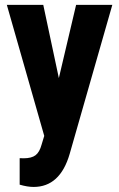

<svg xmlns="http://www.w3.org/2000/svg" viewBox="-20 -548 486 782"><path d="M116.7 213.4Q91.8 213.4 60.1 204.1V96.2L76.2 96.7Q108.4 96.7 124.8 84.2Q141.1 71.8 149.4 41L160.2 5.4L7.8 -528.3H156.2L219.7 -230L290 -528.3H437.5L263.7 79.1Q224.6 213.4 116.7 213.4Z"/></svg>

Font: RobotoCondensed-Bold
Style: Bold
Weight: 700
Designer: Google
Version: Version 2.001240; 2014